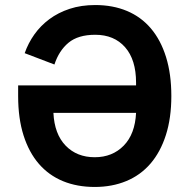

<svg xmlns="http://www.w3.org/2000/svg" viewBox="-20 -730 752 762"><path d="M52 -391H520V-402Q520 -493 476.5 -542.5Q433 -592 358 -592Q290 -592 252 -560.5Q214 -529 196 -474L78 -519Q92 -559 116.5 -593.5Q141 -628 176 -654Q211 -680 256.5 -695Q302 -710 358 -710Q428 -710 484 -686.5Q540 -663 579 -617Q618 -571 639 -503.5Q660 -436 660 -349Q660 -262 638.5 -194.5Q617 -127 577.5 -81Q538 -35 481.5 -11.5Q425 12 356 12Q286 12 230 -11Q174 -34 134.5 -79.5Q95 -125 73.5 -192.5Q52 -260 52 -349ZM356 -106Q426 -106 471 -152Q516 -198 520 -282H192Q196 -198 240.5 -152Q285 -106 356 -106Z"/></svg>

Font: IBM Plex Sans SmBld
Style: Regular
Weight: 600
Designer: Mike Abbink, Paul van der Laan, Pieter van Rosmalen
Foundry: Bold Monday
Version: Version 3.005